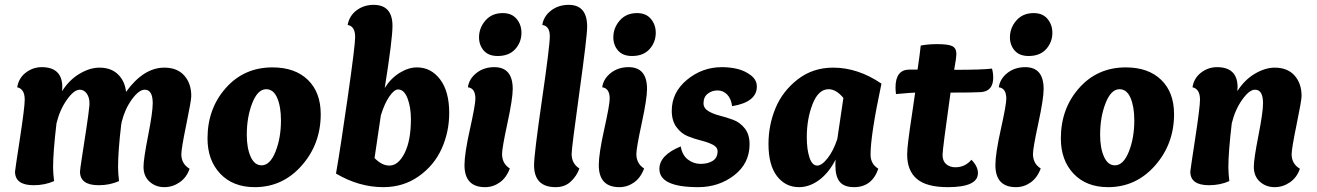

<svg xmlns="http://www.w3.org/2000/svg" viewBox="-20 -762 5431 792"><path d="M213 -253Q199 -135 199 -72Q199 -49 203 -15Q165 2 119 2Q42 2 42 -54Q42 -59 62 -189.5Q82 -320 82 -351Q82 -395 51 -402Q57 -440 86.5 -462.5Q116 -485 152 -485Q237 -485 237 -402Q237 -400 236.5 -394.5Q236 -389 236 -386Q266 -433 308.5 -458Q351 -483 390 -483Q438 -483 466.5 -455.5Q495 -428 500 -383Q572 -483 658 -483Q711 -483 740 -450.5Q769 -418 769 -366Q769 -348 748.5 -248.5Q728 -149 728 -126Q728 -86 762 -66Q750 -30 721 -10Q692 10 658 10Q622 10 597 -12.5Q572 -35 572 -74Q572 -106 591 -202.5Q610 -299 610 -336Q610 -392 577 -392Q553 -392 524 -352Q495 -312 482 -259Q482 -256 480 -248Q467 -140 467 -72Q467 -49 471 -15Q433 2 387 2Q310 2 310 -54Q310 -61 318 -113Q326 -165 336 -230.5Q346 -296 349 -329V-336Q349 -361 337.5 -376.5Q326 -392 309 -392Q285 -392 255.5 -350Q226 -308 213 -253Z M1078 -394Q1043 -394 1020.5 -336.5Q998 -279 998 -206Q998 -151 1014 -115.5Q1030 -80 1059 -80Q1094 -80 1116.5 -136.5Q1139 -193 1139 -265Q1139 -322 1123.5 -358Q1108 -394 1078 -394ZM1031 10Q941 10 888.5 -45.5Q836 -101 836 -191Q836 -314 911.5 -399Q987 -484 1104 -484Q1197 -484 1250 -432.5Q1303 -381 1303 -291Q1303 -168 1224.5 -79Q1146 10 1031 10Z M1551 -286Q1547 -260 1525 -110Q1555 -79 1586 -79Q1623 -79 1649 -130.5Q1675 -182 1675 -271Q1675 -320 1661 -356.5Q1647 -393 1622 -393Q1606 -393 1586 -364Q1566 -335 1551 -286ZM1366 -46Q1385 -155 1415 -365Q1445 -575 1445 -609Q1445 -654 1414 -659Q1421 -697 1451 -719.5Q1481 -742 1521 -742Q1599 -742 1599 -655Q1599 -600 1567 -399Q1592 -439 1628.5 -461.5Q1665 -484 1700 -484Q1758 -484 1795.5 -434.5Q1833 -385 1833 -296Q1833 -218 1802 -149Q1771 -80 1707.5 -35Q1644 10 1561 10Q1461 10 1366 -46Z M2019 -485Q2095 -485 2095 -395Q2095 -355 2073 -253Q2051 -151 2051 -127Q2051 -87 2083 -67Q2069 -29 2041.5 -9.5Q2014 10 1981 10Q1896 10 1896 -81Q1896 -128 1918.5 -229Q1941 -330 1941 -355Q1941 -398 1910 -402Q1915 -437 1945.5 -461Q1976 -485 2019 -485ZM2033 -531Q1995 -531 1975.5 -553.5Q1956 -576 1956 -608Q1956 -647 1982.5 -677.5Q2009 -708 2054 -708Q2091 -708 2111 -684Q2131 -660 2131 -627Q2131 -588 2105.5 -559.5Q2080 -531 2033 -531Z M2326 -742Q2402 -742 2402 -652Q2402 -612 2370 -381.5Q2338 -151 2338 -127Q2338 -87 2370 -67Q2359 -36 2334.5 -13Q2310 10 2272 10Q2183 10 2183 -81Q2183 -125 2215.5 -349Q2248 -573 2248 -612Q2248 -655 2217 -659Q2222 -694 2252.5 -718Q2283 -742 2326 -742Z M2573 -485Q2649 -485 2649 -395Q2649 -355 2627 -253Q2605 -151 2605 -127Q2605 -87 2637 -67Q2623 -29 2595.5 -9.5Q2568 10 2535 10Q2450 10 2450 -81Q2450 -128 2472.5 -229Q2495 -330 2495 -355Q2495 -398 2464 -402Q2469 -437 2499.5 -461Q2530 -485 2573 -485ZM2587 -531Q2549 -531 2529.5 -553.5Q2510 -576 2510 -608Q2510 -647 2536.5 -677.5Q2563 -708 2608 -708Q2645 -708 2665 -684Q2685 -660 2685 -627Q2685 -588 2659.5 -559.5Q2634 -531 2587 -531Z M3000 -324Q2996 -355 2979.5 -372Q2963 -389 2940 -389Q2917 -389 2899.5 -375.5Q2882 -362 2882 -336Q2882 -316 2901.5 -304Q2921 -292 2949 -285Q2977 -278 3005 -267.5Q3033 -257 3052.5 -232Q3072 -207 3072 -167Q3072 -88 3008.5 -39Q2945 10 2860 10Q2700 10 2700 -65Q2700 -122 2788 -158Q2794 -122 2817.5 -104Q2841 -86 2870 -86Q2900 -86 2920 -98.5Q2940 -111 2940 -138Q2940 -155 2920.5 -165Q2901 -175 2873 -182Q2845 -189 2817.5 -200Q2790 -211 2770.5 -237.5Q2751 -264 2751 -305Q2751 -381 2814 -433Q2877 -485 2958 -485Q2990 -485 3020.5 -478Q3051 -471 3076.5 -452Q3102 -433 3102 -405Q3102 -341 3000 -324Z M3434 -189 3459 -358Q3429 -394 3398 -394Q3356 -394 3332 -333Q3308 -272 3308 -196Q3308 -146 3319 -112.5Q3330 -79 3351 -79Q3370 -79 3394 -109.5Q3418 -140 3434 -189ZM3427 -104Q3399 -49 3359 -19.5Q3319 10 3276 10Q3220 10 3185 -35.5Q3150 -81 3150 -168Q3150 -246 3179 -316Q3208 -386 3270.5 -434.5Q3333 -483 3417 -483Q3519 -483 3616 -417Q3571 -205 3571 -124Q3571 -86 3603 -66Q3577 10 3503 10Q3462 10 3444 -12Q3426 -34 3426 -79Q3426 -95 3427 -104Z M3732 -475H3765Q3768 -493 3773 -532Q3778 -571 3778 -574Q3808 -580 3846 -580Q3892 -580 3908.5 -571.5Q3925 -563 3925 -540Q3925 -524 3916 -474Q4030 -474 4072 -479Q4077 -461 4077 -442Q4077 -386 4027 -382Q3994 -380 3901 -380Q3868 -146 3868 -123Q3868 -98 3883 -85Q3898 -72 3921 -72Q3961 -72 3987 -103Q4014 -76 4014 -48Q4014 10 3890 10Q3802 10 3762 -24Q3722 -58 3722 -125Q3722 -144 3727 -184.5Q3732 -225 3742 -290.5Q3752 -356 3755 -380Q3742 -380 3676 -374Q3674 -390 3674 -401Q3674 -475 3732 -475Z M4209 -485Q4285 -485 4285 -395Q4285 -355 4263 -253Q4241 -151 4241 -127Q4241 -87 4273 -67Q4259 -29 4231.5 -9.5Q4204 10 4171 10Q4086 10 4086 -81Q4086 -128 4108.5 -229Q4131 -330 4131 -355Q4131 -398 4100 -402Q4105 -437 4135.5 -461Q4166 -485 4209 -485ZM4223 -531Q4185 -531 4165.5 -553.5Q4146 -576 4146 -608Q4146 -647 4172.5 -677.5Q4199 -708 4244 -708Q4281 -708 4301 -684Q4321 -660 4321 -627Q4321 -588 4295.5 -559.5Q4270 -531 4223 -531Z M4598 -394Q4563 -394 4540.5 -336.5Q4518 -279 4518 -206Q4518 -151 4534 -115.5Q4550 -80 4579 -80Q4614 -80 4636.5 -136.5Q4659 -193 4659 -265Q4659 -322 4643.5 -358Q4628 -394 4598 -394ZM4551 10Q4461 10 4408.5 -45.5Q4356 -101 4356 -191Q4356 -314 4431.5 -399Q4507 -484 4624 -484Q4717 -484 4770 -432.5Q4823 -381 4823 -291Q4823 -168 4744.5 -79Q4666 10 4551 10Z M5061 -253Q5047 -135 5047 -72Q5047 -49 5051 -15Q5013 2 4967 2Q4890 2 4890 -54Q4890 -59 4910 -189.5Q4930 -320 4930 -351Q4930 -395 4899 -402Q4905 -440 4934.5 -462.5Q4964 -485 5000 -485Q5085 -485 5085 -402Q5085 -400 5084.5 -394.5Q5084 -389 5084 -386Q5114 -433 5156.5 -458Q5199 -483 5238 -483Q5291 -483 5320 -450.5Q5349 -418 5349 -366Q5349 -348 5328.5 -248.5Q5308 -149 5308 -126Q5308 -86 5342 -66Q5330 -30 5301 -10Q5272 10 5238 10Q5202 10 5177 -12.5Q5152 -35 5152 -74Q5152 -106 5171 -202.5Q5190 -299 5190 -336Q5190 -392 5157 -392Q5133 -392 5103.5 -350Q5074 -308 5061 -253Z"/></svg>

Font: Overlock Black
Style: Italic
Weight: 900
Designer: Dario Muhafara
Foundry: Dario Manuel Muhafara
Version: Version 1.002